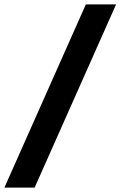

<svg xmlns="http://www.w3.org/2000/svg" viewBox="-93 -750 546 870"><path d="M-73 100 296 -730H433L64 100Z"/></svg>

Font: MuseoModerno Thin ExtraBold
Style: Italic
Weight: 800
Italic angle: -9°
Version: Version 1.003